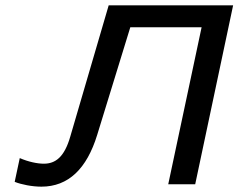

<svg xmlns="http://www.w3.org/2000/svg" viewBox="-20 -690 893 719"><path d="M387 -670 243 -178C221 -102 188 -77 144 -77C120 -77 86 -84 54 -98L35 -9C60 1 100 9 135 9C236 9 305 -58 344 -185L468 -588H735L610 0H711L853 -670Z"/></svg>

Font: LT Wave
Style: Italic
Weight: 400
Designer: Daniel Lyons
Version: Version 2.5 (Glyphs App)